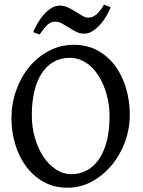

<svg xmlns="http://www.w3.org/2000/svg" viewBox="-20 -832 647 866"><path d="M474.1 -307.1Q474.1 -340.8 468.3 -373.5Q462.4 -406.2 451.4 -435.5Q440.4 -464.8 424.8 -489.7Q409.2 -514.6 389.2 -532.7Q369.1 -550.8 345.5 -561Q321.8 -571.3 294.9 -571.3Q254.4 -571.3 222.4 -553.2Q190.4 -535.2 168.5 -501.7Q146.5 -468.3 135 -420.4Q123.5 -372.6 123.5 -313Q123.5 -258.3 137.7 -209.7Q151.9 -161.1 176 -125Q200.2 -88.9 232.7 -67.6Q265.1 -46.4 301.3 -46.4Q338.9 -46.4 370.6 -63Q402.3 -79.6 425.3 -112.3Q448.2 -145 461.2 -193.8Q474.1 -242.7 474.1 -307.1ZM565.4 -315.9Q565.4 -249.5 543 -189.7Q520.5 -129.9 481.9 -84.5Q443.4 -39.1 392.6 -12.2Q341.8 14.6 284.7 14.6Q224.6 14.6 177.7 -11.2Q130.9 -37.1 98.4 -80.6Q65.9 -124 48.8 -180.7Q31.7 -237.3 31.7 -298.8Q31.7 -365.2 53.2 -425.3Q74.7 -485.4 112.5 -530.8Q150.4 -576.2 201.7 -603Q252.9 -629.9 313 -629.9Q374.5 -629.9 421.9 -603.3Q469.2 -576.7 501 -532.7Q532.7 -488.8 549.1 -432.1Q565.4 -375.5 565.4 -315.9ZM479.5 -798.8Q470.7 -778.8 458.5 -757.8Q446.3 -736.8 430.7 -719.7Q415 -702.6 397 -691.4Q378.9 -680.2 358.4 -680.2Q340.3 -680.2 323.7 -688.7Q307.1 -697.3 291.3 -707.3Q275.4 -717.3 259.8 -725.8Q244.1 -734.4 228.5 -734.4Q208.5 -734.4 192.6 -718.8Q176.8 -703.1 158.7 -676.3L129.4 -687Q138.2 -707 150.4 -728.3Q162.6 -749.5 178 -766.8Q193.4 -784.2 211.4 -795.4Q229.5 -806.6 249.5 -806.6Q269.5 -806.6 287.4 -798.1Q305.2 -789.6 321 -779.5Q336.9 -769.5 351.1 -761Q365.2 -752.4 378.4 -752.4Q398.4 -752.4 415.5 -767.6Q432.6 -782.7 449.2 -811.5Z"/></svg>

Font: Gentium Book Basic
Style: Regular
Weight: 400
Designer: J. Victor Gaultney and Annie Olsen
Foundry: SIL International
Version: Version 1.102; 2013; Maintenance release